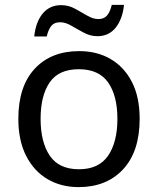

<svg xmlns="http://www.w3.org/2000/svg" viewBox="-20 -755 645 785"><path d="M551 -269Q551 -136 483.5 -63Q416 10 301 10Q230 10 174.5 -22.5Q119 -55 87 -117.5Q55 -180 55 -269Q55 -402 122 -474Q189 -546 304 -546Q377 -546 432.5 -513.5Q488 -481 519.5 -419.5Q551 -358 551 -269ZM146 -269Q146 -174 183.5 -118.5Q221 -63 303 -63Q384 -63 422 -118.5Q460 -174 460 -269Q460 -364 422 -418Q384 -472 302 -472Q220 -472 183 -418Q146 -364 146 -269ZM120 -606Q126 -665 154.5 -699.5Q183 -734 230 -734Q260 -734 286.5 -719.5Q313 -705 337 -691Q361 -677 382 -677Q405 -677 417.5 -691.5Q430 -706 437 -735H487Q481 -677 453 -642Q425 -607 378 -607Q350 -607 323.5 -621Q297 -635 272.5 -649.5Q248 -664 226 -664Q202 -664 190 -649.5Q178 -635 171 -606Z"/></svg>

Font: Noto Sans Tifinagh Ghat
Style: Regular
Weight: 400
Designer: JamraPatel
Foundry: JamraPatel LLC
Version: Version 2.006; ttfautohint (v1.8.4.7-5d5b)